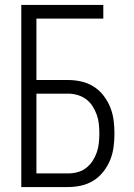

<svg xmlns="http://www.w3.org/2000/svg" viewBox="-20 -755 540 775"><path d="M66 0V-735H397V-680H127V-432H255Q282 -432 308.5 -426Q335 -420 358 -405.5Q381 -391 398 -369Q415 -347 425 -322Q435 -297 438.5 -270Q442 -243 442 -216Q442 -189 438.5 -162Q435 -135 425 -110Q415 -85 398 -63Q381 -41 358 -26.5Q335 -12 308.5 -6Q282 0 255 0ZM127 -55H255Q274 -55 293 -60Q312 -65 327.5 -77Q343 -89 353.5 -105Q364 -121 370.5 -139.5Q377 -158 379 -177.5Q381 -197 381 -216Q381 -235 379 -254.5Q377 -274 370.5 -292Q364 -310 353.5 -326.5Q343 -343 327.5 -354.5Q312 -366 293 -371.5Q274 -377 255 -377H127Z"/></svg>

Font: Iosevka Fixed Light
Style: Regular
Weight: 300
Monospace: yes
Designer: Belleve Invis
Foundry: Belleve Invis
Version: Version 32.3.0